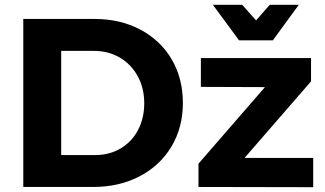

<svg xmlns="http://www.w3.org/2000/svg" viewBox="-20 -779 1356 800"><path d="M368 0H77V-700H374Q481 -700 565 -655.5Q649 -611 695.5 -531.5Q742 -452 742 -350Q742 -248 694.5 -168.5Q647 -89 562 -44.5Q477 0 368 0ZM371 -567H235V-133H378Q436 -133 482.5 -160.5Q529 -188 555 -237Q581 -286 581 -349Q581 -412 553.5 -462Q526 -512 478.5 -539.5Q431 -567 371 -567ZM817 -537H1276V-440L999 -121H1285V1L807 0V-97L1084 -416L817 -417ZM1104 -759H1225L1117 -611H976L867 -759H989L1047 -694Z"/></svg>

Font: Argentum Sans SemiBold
Style: Regular
Weight: 600
Designer: Julieta Ulanovsky (Modified by Cristiano Sobral)
Foundry: Julieta Ulanovsky
Version: Version 5.001;November 22, 2018;FontCreator 11.5.0.2425 64-b